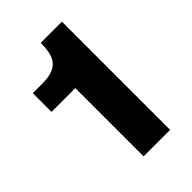

<svg xmlns="http://www.w3.org/2000/svg" viewBox="-210 -800 891 891"><g transform="rotate(-45 235.0 -355.0)"><path d="M193 0V-448H37V-571H98Q133 -571 157.5 -578Q182 -585 198 -601Q214 -617 221 -644Q228 -671 228 -710H367V0Z"/></g></svg>

Font: Geist ExtBd
Style: Regular
Weight: 400
Designer: Basement.studio, Andrés Briganti, Mateo Zaragoza
Foundry: Basement.studio, Vercel, Andrés Briganti, Guido Ferreyra, Mateo Zaragoza
Version: Version 1.401